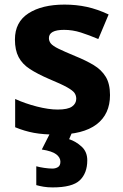

<svg xmlns="http://www.w3.org/2000/svg" viewBox="-20 -576 537 836"><path d="M459 -162Q459 -79 400.5 -34.5Q342 10 226 10Q169 10 128 2.5Q87 -5 46 -22V-145Q90 -125 141 -112Q192 -99 231 -99Q275 -99 293.5 -112Q312 -125 312 -146Q312 -160 304.5 -171Q297 -182 272 -196Q247 -210 194 -232Q143 -254 110 -275.5Q77 -297 61 -327.5Q45 -358 45 -404Q45 -480 104 -518Q163 -556 261 -556Q312 -556 358 -546Q404 -536 453 -513L408 -406Q368 -423 332 -434.5Q296 -446 259 -446Q226 -446 209.5 -437Q193 -428 193 -410Q193 -397 201.5 -386.5Q210 -376 234.5 -364Q259 -352 307 -332Q354 -313 388 -292.5Q422 -272 440.5 -241.5Q459 -211 459 -162ZM360 122Q360 178 327.5 209Q295 240 209 240Q187 240 169.5 237Q152 234 138 230V148Q152 152 172.5 155Q193 158 208 158Q222 158 232.5 151.5Q243 145 243 128Q243 110 225 96Q207 82 162 75L200 0H294L281 30Q311 40 335.5 62.5Q360 85 360 122Z"/></svg>

Font: Noto Sans Adlam Unjoined
Style: Bold
Weight: 700
Version: Version 3.001